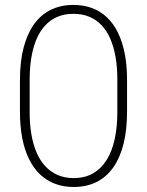

<svg xmlns="http://www.w3.org/2000/svg" viewBox="-20 -741 590 771"><path d="M490.2 -418.9V-292.5Q490.2 -219.7 476.1 -163.3Q461.9 -106.9 434.6 -68.4Q407.2 -29.8 367.4 -10Q327.6 9.8 275.9 9.8Q234.9 9.8 201.2 -2.9Q167.5 -15.6 141.1 -40.5Q114.7 -65.4 96.7 -102.1Q78.6 -138.7 69.3 -186.5Q60.1 -234.4 60.1 -292.5V-418.9Q60.1 -492.7 74.5 -548.6Q88.9 -604.5 116.2 -643.1Q143.6 -681.6 183.6 -701.4Q223.6 -721.2 274.9 -721.2Q315.9 -721.2 349.9 -708.5Q383.8 -695.8 409.9 -670.9Q436 -646 453.9 -609.4Q471.7 -572.8 481 -525.1Q490.2 -477.5 490.2 -418.9ZM451.2 -290.5V-422.4Q451.2 -470.7 444.1 -511.7Q437 -552.7 423.1 -585Q409.2 -617.2 387.9 -639.6Q366.7 -662.1 338.4 -673.8Q310.1 -685.5 274.9 -685.5Q231 -685.5 197.8 -667.2Q164.6 -648.9 142.8 -614.7Q121.1 -580.6 110.1 -531.7Q99.1 -482.9 99.1 -422.4V-290.5Q99.1 -242.7 106 -201.9Q112.8 -161.1 127 -128.4Q141.1 -95.7 162.4 -73Q183.6 -50.3 211.9 -38.1Q240.2 -25.9 275.9 -25.9Q320.3 -25.9 353.3 -44.7Q386.2 -63.5 408 -98.1Q429.7 -132.8 440.4 -181.6Q451.2 -230.5 451.2 -290.5Z"/></svg>

Font: Roboto ExtraLight
Style: Regular
Weight: 250
Designer: Christian Robertson
Foundry: Google
Version: Version 3.009; 2024